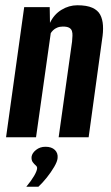

<svg xmlns="http://www.w3.org/2000/svg" viewBox="-20 -522 422 730"><path d="M3 0 72 -495H169L170 -435Q185 -467 213.5 -484.5Q242 -502 274 -502Q310 -502 331 -492.5Q352 -483 361 -466Q370 -449 371.5 -425Q373 -401 368 -371L317 0H203L254 -364Q255 -376 255.5 -386Q256 -396 253.5 -404Q251 -412 243 -416.5Q235 -421 219 -421Q207 -421 197.5 -417Q188 -413 182 -407Q176 -401 173 -396L117 0ZM80 188Q99 165 109.5 147Q120 129 121 119Q122 112 116 107Q110 102 104.5 94.5Q99 87 100 74Q102 60 117 48Q132 36 153 36Q176 36 188.5 48Q201 60 199 79Q198 92 186 112.5Q174 133 158 153Q142 173 126 188Z"/></svg>

Font: Alumni Sans
Style: Bold Italic
Weight: 700
Italic angle: -8°
Designer: Robert E. Leuschke
Foundry: Robert E. Leuschke
Version: Version 1.016